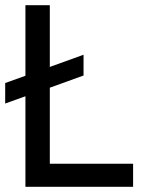

<svg xmlns="http://www.w3.org/2000/svg" viewBox="-20 -720 567 740"><path d="M0 -400 78 -428V-700H172V-462L302 -509V-429L172 -382V-89H493V0H78V-349L0 -321Z"/></svg>

Font: Haskoy Medium
Style: Regular
Weight: 500
Designer: Ertekin Erdin
Foundry: Ertekin Erdin
Version: Version 1.500; ttfautohint (v1.8.3)